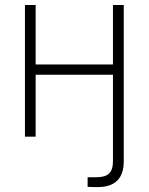

<svg xmlns="http://www.w3.org/2000/svg" viewBox="-20 -556 605 781"><path d="M377 205.1Q367.2 205.1 356 204.8Q344.7 204.6 336.4 204.1V165Q345.2 165 355.2 165Q365.2 165 371.6 165Q407.7 165 423.6 149.9Q439.5 134.8 439.5 99.6V0H483.4V99.6Q483.4 152.8 456.5 179Q429.7 205.1 377 205.1ZM453.1 -293.9V-252H113.3V-293.9ZM125 -535.6V0H81.5V-535.6ZM483.4 -535.6V0H439.5V-535.6Z"/></svg>

Font: Inter 20pt ExtraLight
Style: Regular
Weight: 250
Version: Version 4.001;git-66647c0bb